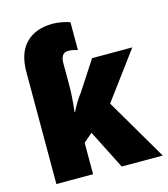

<svg xmlns="http://www.w3.org/2000/svg" viewBox="-114 -856 825 945"><g transform="rotate(-15 299.0 -383.5)"><path d="M329 -751V-609Q307 -618 280 -618Q243 -618 243 -564V-450Q243 -395 234 -319H237Q259 -366 289 -404L386 -553H591L414 -314L598 0H389L288 -199L243 -160V0H56V-570Q56 -668 105.5 -717.5Q155 -767 242 -767Q263 -767 289.5 -762Q316 -757 329 -751Z"/></g></svg>

Font: Noto Sans Display Black Narrow
Style: Regular
Weight: 900
Width: 4
Designer: Monotype Design team
Foundry: Monotype Imaging Inc.
Version: Version 1.000